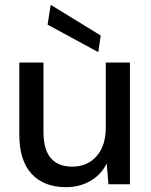

<svg xmlns="http://www.w3.org/2000/svg" viewBox="-20 -763 627 795"><path d="M253 12Q162 12 111 -43Q60 -98 60 -205V-504H160V-216Q160 -73 280 -73Q341 -73 379.5 -116Q418 -159 418 -235V-504H518V0H429L422 -86Q399 -40 354.5 -14Q310 12 253 12ZM387 -547 177 -661 190 -743 397 -616Z"/></svg>

Font: AWOL-DM Medium
Style: Regular
Weight: 500
Designer: Colophon Foundry, Jonny Pinhorn, Mikhail Sharanda
Foundry: Colophon Foundry
Version: Version 1.000;Glyphs 3.2.3 (3260)